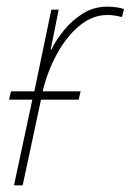

<svg xmlns="http://www.w3.org/2000/svg" viewBox="-20 -556 392 576"><path d="M22 0 77 -257H7L13 -282H83L134 -527H156L132 -407H134Q148 -436 172.5 -466Q197 -496 229.5 -516Q262 -536 302 -536Q330 -536 352 -529L346 -505Q338 -507 326.5 -509Q315 -511 302 -511Q257 -511 218 -478.5Q179 -446 150.5 -393.5Q122 -341 108 -282H222L216 -257H103L48 0Z"/></svg>

Font: Noto Sans SemiCondensed Thin
Style: Italic
Weight: 100
Width: 4
Italic angle: -12°
Designer: Monotype Design Team
Foundry: Monotype Imaging Inc.
Version: Version 2.013; ttfautohint (v1.8.4.7-5d5b)